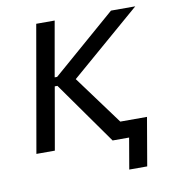

<svg xmlns="http://www.w3.org/2000/svg" viewBox="-75 -586 698 779"><g transform="rotate(-10 273.5 -196.0)"><path d="M35 0H111L156 -257H167L349 0H417L395 128H469L503 -70H393L245 -271L534 -520H434L172 -293H162L202 -520H126Z"/></g></svg>

Font: Fixel Text 20240404
Style: Italic
Weight: 400
Width: 4
Italic angle: -10°
Designer: AlfaBravo + MacPaw
Foundry: Kyrylo Tkachov, Marchela Mozhyna, Serhii Makarenko, Maria Weinstein, Zakhar Kryvoshyya
Version: Version 1.211;Glyphs 3.2 (3225)